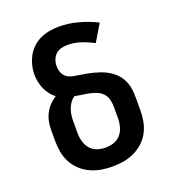

<svg xmlns="http://www.w3.org/2000/svg" viewBox="-136 -849 872 962"><g transform="rotate(-20 300.0 -367.5)"><path d="M300 8Q270 8 240.5 3Q211 -2 184 -14.5Q157 -27 134.5 -47.5Q112 -68 98 -94.5Q84 -121 78.5 -150.5Q73 -180 73 -210V-270Q73 -293 77.5 -315Q82 -337 92.5 -357Q103 -377 118.5 -393Q134 -409 153 -421Q137 -432 125 -448Q113 -464 105 -482Q97 -500 93 -519.5Q89 -539 89 -559Q89 -584 95.5 -609Q102 -634 114 -656Q126 -678 145 -695.5Q164 -713 187 -723.5Q210 -734 235.5 -738.5Q261 -743 286 -743Q338 -743 388.5 -729Q439 -715 486 -692L432 -602Q400 -619 365.5 -630.5Q331 -642 295 -642Q278 -642 261 -637.5Q244 -633 232 -621.5Q220 -610 214 -594Q208 -578 208 -561Q208 -543 214.5 -526Q221 -509 235 -499Q249 -489 266.5 -485.5Q284 -482 301.5 -479.5Q319 -477 336 -474Q353 -471 370 -466.5Q387 -462 403.5 -456.5Q420 -451 435.5 -443Q451 -435 465 -424.5Q479 -414 490 -401Q501 -388 509 -372Q517 -356 521 -339Q525 -322 526 -305Q527 -288 527 -270V-210Q527 -180 521.5 -150.5Q516 -121 502 -94.5Q488 -68 465.5 -47.5Q443 -27 416 -14.5Q389 -2 359.5 3Q330 8 300 8ZM300 -93Q323 -93 345 -100.5Q367 -108 381.5 -125.5Q396 -143 402 -165Q408 -187 408 -210V-270Q408 -290 403.5 -309Q399 -328 386 -342.5Q373 -357 354.5 -364.5Q336 -372 317 -376Q298 -380 278.5 -382.5Q259 -385 240 -389Q226 -379 216.5 -365Q207 -351 201.5 -335.5Q196 -320 194 -303.5Q192 -287 192 -270V-210Q192 -187 198 -165Q204 -143 218.5 -125.5Q233 -108 255 -100.5Q277 -93 300 -93Z"/></g></svg>

Font: Iosevka Aile
Style: Bold
Weight: 700
Designer: Belleve Invis
Foundry: Belleve Invis
Version: Version 28.0.1; ttfautohint (v1.8.4)